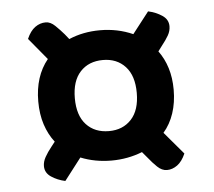

<svg xmlns="http://www.w3.org/2000/svg" viewBox="-41 -575 629 565"><g transform="rotate(-5 273.0 -292.0)"><path d="M471 -294Q471 -256 460.5 -224.5Q450 -193 430 -170L486 -104Q476 -81 461.5 -70.5Q447 -60 431 -60Q416 -60 402.5 -73Q389 -86 378 -100L362 -119Q319 -102 271 -102Q222 -102 180 -119L130 -54Q107 -59 89 -71Q71 -83 71 -103Q71 -116 78.5 -129.5Q86 -143 98 -158L109 -172Q91 -195 81 -225.5Q71 -256 71 -294Q71 -368 110 -416L57 -480Q67 -503 81.5 -513.5Q96 -524 113 -524Q127 -524 140.5 -511Q154 -498 166 -484L178 -469Q220 -487 270 -487Q322 -487 367 -467L416 -530Q439 -525 457 -513Q475 -501 475 -481Q475 -467 467.5 -454Q460 -441 448 -426L436 -410Q453 -387 462 -358Q471 -329 471 -294ZM362 -294Q362 -345 337 -372Q312 -399 271 -399Q229 -399 204 -372Q179 -345 179 -294Q179 -243 204 -216Q229 -189 271 -189Q312 -189 337 -216Q362 -243 362 -294Z"/></g></svg>

Font: Baloo Chettan 2 SemiBold
Style: Regular
Weight: 600
Designer: Maithili Shingre, Unnati Kotecha and Ek Type
Foundry: Ek Type
Version: Version 1.640;hotconv 1.0.111;makeotfexe 2.5.65597; ttfautoh